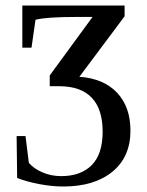

<svg xmlns="http://www.w3.org/2000/svg" viewBox="-20 -675 541 705"><path d="M212.4 9.8Q170.9 9.8 125.2 1.2Q79.6 -7.3 43 -21.5L41 -175.3H73.7L85.9 -77.1Q104 -55.7 136 -42Q168 -28.3 204.6 -28.3Q276.9 -28.3 316.9 -68.8Q356.9 -109.4 356.9 -191.4Q356.9 -274.4 316.7 -316.4Q276.4 -358.4 197.8 -358.4H162.6V-397.9L319.8 -612.8H262.2Q151.4 -612.8 110.4 -602.5L95.7 -500H62V-654.8H437.5V-615.2L271.5 -393.1Q360.8 -386.7 409.9 -334.5Q459 -282.2 459 -195.3Q459 -98.6 392.6 -44.4Q326.2 9.8 212.4 9.8Z"/></svg>

Font: Tinos
Style: Regular
Weight: 400
Designer: Steve Matteson
Foundry: Monotype Imaging Inc.
Version: Version 1.23